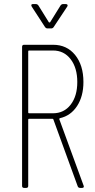

<svg xmlns="http://www.w3.org/2000/svg" viewBox="-20 -919 467 939"><path d="M360 -8 241 -335Q240 -338 237 -338H122Q118 -338 118 -334V-10Q118 0 108 0H98Q88 0 88 -10V-690Q88 -700 98 -700H240Q307 -700 347.5 -650Q388 -600 388 -518Q388 -448 357 -400.5Q326 -353 273 -341Q269 -339 270 -336L389 -11L390 -7Q390 0 381 0H372Q363 0 360 -8ZM118 -668V-369Q118 -365 122 -365H239Q293 -365 325.5 -407Q358 -449 358 -518Q358 -587 325.5 -629.5Q293 -672 239 -672H122Q118 -672 118 -668ZM133 -893Q133 -899 141 -899H156Q163 -899 168 -892L219 -810Q220 -809 222 -809Q224 -809 225 -810L276 -892Q281 -899 288 -899H302Q308 -899 310 -895.5Q312 -892 309 -887L242 -786Q238 -780 230 -780H212Q205 -780 200 -787L135 -887Q133 -891 133 -893Z"/></svg>

Font: Barlow Condensed Thin
Style: Regular
Weight: 250
Width: 3
Designer: Jeremy Tribby
Foundry: Tribby Type
Version: Version 1.408